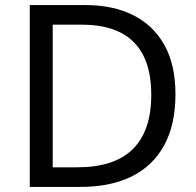

<svg xmlns="http://www.w3.org/2000/svg" viewBox="-20 -734 770 754"><path d="M669 -364Q669 -244 624.5 -163Q580 -82 497 -41Q414 0 296 0H97V-714H317Q425 -714 504 -674Q583 -634 626 -556.5Q669 -479 669 -364ZM574 -361Q574 -456 542.5 -517Q511 -578 450.5 -607.5Q390 -637 304 -637H187V-77H284Q429 -77 501.5 -148.5Q574 -220 574 -361Z"/></svg>

Font: Noto Sans Kannada
Style: Regular
Weight: 400
Designer: Jelle Bosma - Monotype Design Team
Foundry: Monotype Imaging Inc.
Version: Version 2.003